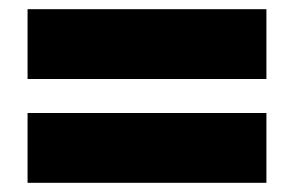

<svg xmlns="http://www.w3.org/2000/svg" viewBox="-20 -529 640 418"><path d="M40 -357V-509H560V-357ZM40 -131V-283H560V-131Z"/></svg>

Font: Tektur Condensed ExtraBold
Style: Regular
Weight: 800
Width: 3
Designer: Adam Jagosz
Foundry: Adam Jagosz
Version: Version 1.005;gftools[0.9.30]